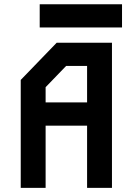

<svg xmlns="http://www.w3.org/2000/svg" viewBox="-20 -906 640 926"><path d="M253.5 -700 80 -520.5V0H200V-300H400V0H520V-700ZM200 -485.5 299 -588H400V-412H200ZM568.5 -773.5H171.5V-885.5H568.5Z"/></svg>

Font: Kode Mono
Style: Regular
Weight: 400
Monospace: yes
Designer: Isa Ozler
Foundry: Kadena LLC
Version: Version 1.000;gftools[0.9.28]